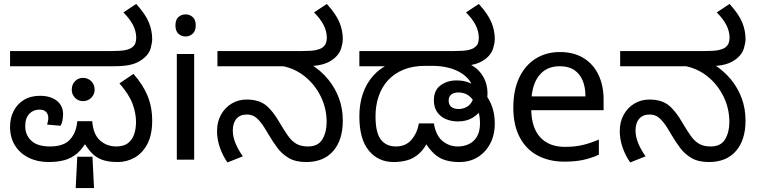

<svg xmlns="http://www.w3.org/2000/svg" viewBox="-20 -810 3844 974"><path d="M226 12Q170 12 125.5 -10Q81 -32 56 -72Q31 -112 31 -167Q31 -211 49 -246.5Q67 -282 101 -303Q135 -324 183 -324Q236 -324 268 -299Q300 -274 300 -231Q300 -215 297 -199Q294 -183 287 -172L219 -178Q221 -186 223 -194.5Q225 -203 225 -210Q225 -232 213 -243Q201 -254 180 -254Q149 -254 128.5 -232.5Q108 -211 108 -170Q108 -125 139 -96Q170 -67 234 -67Q303 -67 335 -102Q367 -137 372 -195H448Q453 -128 487.5 -97.5Q522 -67 570 -67Q606 -67 628 -83Q650 -99 660 -127.5Q670 -156 670 -191Q670 -237 652 -284.5Q634 -332 586 -387L657 -435Q703 -384 727.5 -326.5Q752 -269 752 -198Q752 -126 727.5 -79.5Q703 -33 663 -10.5Q623 12 577 12Q526 12 494 -1Q462 -14 440 -39.5Q418 -65 396 -101L427 -105Q401 -57 371.5 -32Q342 -7 306.5 2.5Q271 12 226 12ZM364 144 372 -15H449L457 144ZM401 -297Q377 -297 360.5 -314Q344 -331 344 -355Q344 -381 360.5 -398Q377 -415 401 -415Q426 -415 443 -398Q460 -381 460 -355Q460 -331 443 -314Q426 -297 401 -297ZM31 -474V-551H541Q595 -551 617 -556Q639 -561 649 -569Q663 -579 667 -591.5Q671 -604 671 -618Q671 -651 655 -682.5Q639 -714 606 -747L671 -790Q718 -738 735 -696.5Q752 -655 752 -612Q752 -593 744.5 -565.5Q737 -538 711 -516Q686 -494 651.5 -484Q617 -474 559 -474Z M965 -536V0H877V-536ZM922 -737Q942 -737 957.5 -723.5Q973 -710 973 -681Q973 -653 957.5 -639Q942 -625 922 -625Q900 -625 885 -639Q870 -653 870 -681Q870 -710 885 -723.5Q900 -737 922 -737Z M1533 12Q1480 12 1445.5 -8Q1411 -28 1387.5 -59.5Q1364 -91 1344 -125Q1319 -169 1301 -191Q1283 -213 1267.5 -221Q1252 -229 1232 -229Q1198 -229 1179.5 -207.5Q1161 -186 1161 -148Q1161 -116 1175 -82.5Q1189 -49 1212 -17L1134 14Q1111 -18 1096 -60Q1081 -102 1081 -145Q1081 -192 1101 -228Q1121 -264 1155 -284.5Q1189 -305 1231 -305Q1293 -305 1329 -276Q1365 -247 1399 -187Q1422 -148 1441 -121Q1460 -94 1483.5 -80.5Q1507 -67 1542 -67Q1594 -67 1615.5 -103.5Q1637 -140 1637 -190Q1637 -260 1607.5 -320Q1578 -380 1528.5 -420.5Q1479 -461 1417 -474H1083V-551H1508Q1562 -551 1583.5 -556Q1605 -561 1616 -569Q1629 -579 1633.5 -591.5Q1638 -604 1638 -618Q1638 -651 1622 -682.5Q1606 -714 1573 -747L1638 -790Q1685 -738 1702 -696.5Q1719 -655 1719 -612Q1719 -593 1711 -565.5Q1703 -538 1678 -516Q1653 -494 1618 -484Q1583 -474 1525 -474H1501L1558 -483Q1609 -451 1645 -407Q1681 -363 1700 -310.5Q1719 -258 1719 -198Q1719 -100 1670.5 -44Q1622 12 1533 12Z M1977 12Q1899 12 1851 -46Q1803 -104 1803 -220Q1803 -282 1820.5 -334Q1838 -386 1873 -425.5Q1908 -465 1958 -487L1973 -474H1803V-551H2279Q2332 -551 2354.5 -556Q2377 -561 2387 -569Q2401 -579 2405 -591.5Q2409 -604 2409 -618Q2409 -651 2393 -682.5Q2377 -714 2344 -747L2409 -790Q2456 -738 2473 -696.5Q2490 -655 2490 -612Q2490 -593 2482 -565.5Q2474 -538 2449 -516Q2439 -507 2424.5 -499Q2410 -491 2392 -485.5Q2374 -480 2350 -477L2353 -488Q2388 -474 2410 -450Q2432 -426 2442.5 -397Q2453 -368 2453 -337Q2453 -319 2450.5 -305Q2448 -291 2440 -275Q2438 -271 2433 -268Q2428 -265 2426 -261Q2409 -232 2378 -213Q2347 -194 2303 -194Q2270 -194 2242.5 -205.5Q2215 -217 2198 -241Q2181 -265 2181 -301Q2181 -353 2215.5 -377.5Q2250 -402 2295 -402Q2329 -402 2352.5 -393.5Q2376 -385 2394 -372Q2439 -347 2464.5 -296.5Q2490 -246 2490 -184Q2490 -125 2466.5 -81Q2443 -37 2403 -12.5Q2363 12 2311 12Q2243 12 2202.5 -14.5Q2162 -41 2127 -104L2159 -109Q2136 -58 2107.5 -32Q2079 -6 2046 3Q2013 12 1977 12ZM1988 -67Q2038 -67 2067 -100.5Q2096 -134 2105 -184H2181Q2191 -123 2224.5 -95Q2258 -67 2303 -67Q2333 -67 2358.5 -79Q2384 -91 2399.5 -117Q2415 -143 2415 -185Q2415 -223 2403 -258.5Q2391 -294 2366.5 -317.5Q2342 -341 2304 -341Q2283 -341 2269.5 -330.5Q2256 -320 2256 -301Q2256 -279 2269 -268Q2282 -257 2308 -257Q2324 -257 2341.5 -264.5Q2359 -272 2371 -289.5Q2383 -307 2383 -337Q2383 -367 2367.5 -392.5Q2352 -418 2323.5 -437Q2295 -456 2256.5 -466Q2218 -476 2172 -476H2137Q2075 -476 2028 -457Q1981 -438 1949 -403.5Q1917 -369 1901 -322Q1885 -275 1885 -220Q1885 -137 1912 -102Q1939 -67 1988 -67Z M2821 -546Q2890 -546 2939.5 -516Q2989 -486 3015.5 -431.5Q3042 -377 3042 -304V-251H2675Q2677 -160 2721.5 -112.5Q2766 -65 2846 -65Q2897 -65 2936.5 -74.5Q2976 -84 3018 -102V-25Q2977 -7 2937 1.5Q2897 10 2842 10Q2766 10 2707.5 -21Q2649 -52 2616.5 -113.5Q2584 -175 2584 -264Q2584 -352 2613.5 -415Q2643 -478 2696.5 -512Q2750 -546 2821 -546ZM2820 -474Q2757 -474 2720.5 -433.5Q2684 -393 2677 -321H2950Q2950 -367 2936 -401Q2922 -435 2893.5 -454.5Q2865 -474 2820 -474Z M3576 12Q3523 12 3488.5 -8Q3454 -28 3430.5 -59.5Q3407 -91 3387 -125Q3362 -169 3344 -191Q3326 -213 3310.5 -221Q3295 -229 3275 -229Q3241 -229 3222.5 -207.5Q3204 -186 3204 -148Q3204 -116 3218 -82.5Q3232 -49 3255 -17L3177 14Q3154 -18 3139 -60Q3124 -102 3124 -145Q3124 -192 3144 -228Q3164 -264 3198 -284.5Q3232 -305 3274 -305Q3336 -305 3372 -276Q3408 -247 3442 -187Q3465 -148 3484 -121Q3503 -94 3526.5 -80.5Q3550 -67 3585 -67Q3637 -67 3658.5 -103.5Q3680 -140 3680 -190Q3680 -260 3650.5 -320Q3621 -380 3571.5 -420.5Q3522 -461 3460 -474H3126V-551H3551Q3605 -551 3626.5 -556Q3648 -561 3659 -569Q3672 -579 3676.5 -591.5Q3681 -604 3681 -618Q3681 -651 3665 -682.5Q3649 -714 3616 -747L3681 -790Q3728 -738 3745 -696.5Q3762 -655 3762 -612Q3762 -593 3754 -565.5Q3746 -538 3721 -516Q3696 -494 3661 -484Q3626 -474 3568 -474H3544L3601 -483Q3652 -451 3688 -407Q3724 -363 3743 -310.5Q3762 -258 3762 -198Q3762 -100 3713.5 -44Q3665 12 3576 12Z"/></svg>

Font: lkannada05
Style: Book
Weight: 400
Designer: Jelle Bosma - Monotype Design Team
Foundry: Monotype Imaging Inc.
Version: Version 2.003